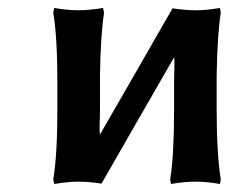

<svg xmlns="http://www.w3.org/2000/svg" viewBox="-20 -456 580 482"><path d="M124 -250Q124 -361.8 113.8 -423.8L116.2 -436Q150.4 -430.2 176.8 -430.2Q203.1 -430.2 238.8 -436L241.2 -423.8Q232.4 -366.2 231 -265.1V-180.2Q231 -163.6 230.2 -145.3Q229.5 -127 231 -118.2Q264.6 -176.3 326.9 -284.9Q389.2 -393.6 413.1 -435.1Q444.8 -430.2 471.2 -430.2Q498 -430.2 532.2 -436L534.2 -423.8Q525.4 -366.2 523.9 -265.1V-180.2Q523.9 -71.3 534.2 -5.9L532.2 5.9Q498 0 471.2 0Q443.4 0 409.2 5.9L407.2 -5.9Q417 -64.9 417 -180.2V-250Q417 -264.6 417.7 -283.7Q418.5 -302.7 417 -312Q383.3 -253.9 321 -145.3Q258.8 -36.6 234.9 4.9Q201.7 0 176.8 0Q150.4 0 116.2 5.9L113.8 -5.9Q124 -67.9 124 -180.2Z"/></svg>

Font: Linear Smooth
Style: Bold
Weight: 700
Designer: Philipp H. Poll, Flanker
Foundry: Philipp H. Poll, reworked by Flanker
Version: Version 1.061 | FøM Fix